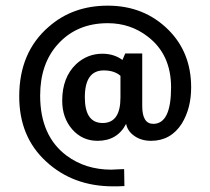

<svg xmlns="http://www.w3.org/2000/svg" viewBox="-20 -486 744 679"><path d="M419 112 420 172 396 173Q387 173 380 173Q238 173 143 85Q48 -2 48 -145Q48 -301 152 -391Q237 -466 361 -466Q490 -466 576 -380Q656 -300 656 -177Q656 -103 623 -49Q584 12 514 12Q480 12 455.5 -5Q431 -22 426 -48Q395 12 325 12Q271 12 235.5 -28.5Q200 -69 200 -130Q200 -212 249 -259Q289 -296 342 -296Q383 -296 413 -274L423 -297H483V-111Q483 -48 522 -48Q585 -48 585 -177Q585 -294 502 -357Q441 -404 361 -404Q251 -404 184 -329Q122 -260 122 -148Q122 -6 215 64Q282 114 374 114Q384 114 393 113ZM406 -218Q384 -237 347 -237Q280 -237 280 -142Q280 -51 343 -51Q406 -51 406 -141Z"/></svg>

Font: TajawalTap Med
Style: Regular
Weight: 500
Designer: Boutros Fonts
Foundry: Created by Boutros International 2017
Version: Version 2.700